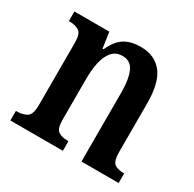

<svg xmlns="http://www.w3.org/2000/svg" viewBox="-126 -681 824 814"><g transform="rotate(30 286.0 -273.5)"><path d="M19 0V-47H24Q53 -47 72 -59Q91 -71 91 -117V-423Q91 -466 73 -477.5Q55 -489 27 -489H23V-536H194L205 -459H210Q232 -508 263.5 -527.5Q295 -547 343 -547Q411 -547 448 -500.5Q485 -454 485 -353V-118Q485 -71 500.5 -59Q516 -47 545 -47H549V0H367V-338Q367 -402 351 -438.5Q335 -475 295 -475Q262 -475 243 -452Q224 -429 216.5 -392.5Q209 -356 209 -315V-113Q209 -70 226 -58.5Q243 -47 271 -47H276V0Z"/></g></svg>

Font: Noto Serif Thai Condensed SemiBold
Style: Regular
Weight: 600
Width: 3
Designer: Monotype Design Team
Foundry: Monotype Imaging Inc.
Version: Version 2.002; ttfautohint (v1.8.4.7-5d5b)